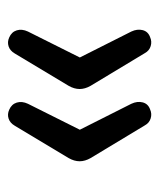

<svg xmlns="http://www.w3.org/2000/svg" viewBox="21 -506 399 481"><g transform="rotate(-90 220.5 -265.5)"><path d="M187 -89Q176 -84 164.5 -87.5Q153 -91 147 -102L65 -238Q57 -252 57 -265.5Q57 -279 65 -293L146 -428Q153 -440 164 -443.5Q175 -447 186 -442Q200 -436 204 -423Q208 -410 201 -395L136 -265L201 -136Q208 -121 204.5 -107.5Q201 -94 187 -89ZM368 -89Q357 -84 345.5 -87.5Q334 -91 328 -102L246 -238Q238 -252 238 -265.5Q238 -279 246 -293L327 -428Q334 -440 345 -443.5Q356 -447 367 -442Q381 -436 385 -423Q389 -410 382 -395L317 -265L382 -136Q389 -121 385.5 -107.5Q382 -94 368 -89Z"/></g></svg>

Font: Nunito
Style: Regular
Weight: 400
Designer: Vernon Adams
Foundry: Vernon Adams
Version: Version 3.602